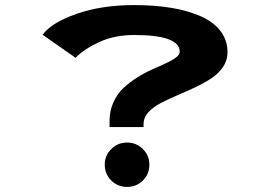

<svg xmlns="http://www.w3.org/2000/svg" viewBox="-20 -726 1090 757"><path d="M412 -225V-249Q412 -289 427.2 -322.8Q442.5 -356.5 467 -379.2Q491.5 -402 520.8 -420.5Q550 -439 579.5 -452Q609 -465 633.5 -476.2Q658 -487.5 673.2 -498.8Q688.5 -510 688.5 -522Q688.5 -588 509 -588Q432.5 -588 372.5 -560.8Q312.5 -533.5 278 -498L148 -589Q182.5 -636.5 281.5 -671.2Q380.5 -706 509 -706Q590.5 -706 657 -694.8Q723.5 -683.5 773 -661.2Q822.5 -639 849.8 -603Q877 -567 877 -520Q877 -488 858.8 -461.2Q840.5 -434.5 811.2 -415.8Q782 -397 746.8 -380.5Q711.5 -364 676.2 -349Q641 -334 611.8 -318.5Q582.5 -303 564.2 -282.5Q546 -262 546 -238V-225ZM393 -77Q393 -113 418.8 -138.5Q444.5 -164 481 -164Q517.5 -164 543.2 -138.5Q569 -113 569 -77Q569 -40 543.5 -14.5Q518 11 481 11Q444 11 418.5 -14.5Q393 -40 393 -77Z"/></svg>

Font: League Mono Extended ExtraBold
Style: Regular
Weight: 800
Width: 9
Designer: Tyler Finck
Foundry: The League of Moveable Type / Tyler Finck
Version: Version 2.210